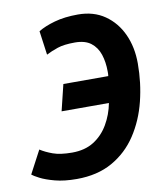

<svg xmlns="http://www.w3.org/2000/svg" viewBox="-94 -776 735 859"><g transform="rotate(-10 274.0 -347.0)"><path d="M186 15Q129 15 87.5 4Q46 -7 21 -20Q-4 -33 -12 -40L43 -144Q66 -129 99 -117Q132 -105 186 -105Q244 -105 284.5 -130.5Q325 -156 350.5 -199.5Q376 -243 386 -295H171L200 -414H404Q405 -419 405 -424Q405 -429 405 -435Q405 -478 393.5 -512.5Q382 -547 355.5 -567.5Q329 -588 283 -588Q233 -588 203.5 -578Q174 -568 151 -556L136 -665Q165 -683 211 -696Q257 -709 318 -709Q389 -709 439.5 -674Q490 -639 517 -580Q544 -521 544 -447Q544 -359 523.5 -276.5Q503 -194 459.5 -128Q416 -62 348 -23.5Q280 15 186 15Z"/></g></svg>

Font: Ubuntu Sans Mono
Style: Bold Italic
Weight: 700
Italic angle: -13.5°
Monospace: yes
Designer: Dalton Maag Ltd
Foundry: Dalton Maag Ltd
Version: Version 1.006